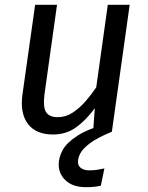

<svg xmlns="http://www.w3.org/2000/svg" viewBox="-20 -547 616 798"><path d="M200 12Q130 12 96.5 -31.5Q63 -75 73 -152L126 -527H217L165 -156Q158 -102 171.5 -81Q185 -60 220 -60Q253 -60 281.5 -78.5Q310 -97 335 -125.5Q360 -154 380 -184L428 -527H519L445 0H367L374 -97Q337 -47 296 -17.5Q255 12 200 12ZM432 -35 446 0Q383 26 353 49Q323 72 313.5 91Q304 110 304 126Q304 142 316.5 151.5Q329 161 351 161Q368 161 382 159Q396 157 414 153L399 225Q384 228 370 229.5Q356 231 338 231Q284 231 254 204Q224 177 224 137Q224 107 240.5 76.5Q257 46 302 17Q347 -12 432 -35Z"/></svg>

Font: Fira Sans Variable
Style: Italic
Weight: 397
Italic angle: -8°
Designer: Carrois Corporate & Edenspiekermann AG
Foundry: Carrois Corporate GbR & Edenspiekermann AG
Version: Version 4.202